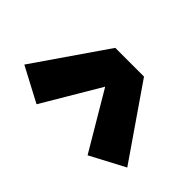

<svg xmlns="http://www.w3.org/2000/svg" viewBox="-66 -909 633 633"><g transform="rotate(45 250.0 -592.5)"><path d="M131 -435 10 -499 183 -750H317L490 -499L369 -435L250 -636Z"/></g></svg>

Font: Iosevka Heavy
Style: Regular
Weight: 900
Monospace: yes
Designer: Belleve Invis
Foundry: Belleve Invis
Version: Version 32.5.0; ttfautohint (v1.8.4)